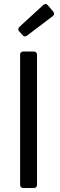

<svg xmlns="http://www.w3.org/2000/svg" viewBox="-20 -934 296 955"><path d="M75.2 -778.3 92.8 -758.8C98.6 -752 106.4 -751 114.3 -756.8L242.2 -853.5C251 -860.4 251 -868.2 245.1 -876L217.8 -908.2C210.9 -916 202.1 -916 195.3 -909.2L77.1 -800.8C70.3 -793.9 68.4 -785.2 75.2 -778.3ZM95.7 1H148.4C158.2 1 164.1 -4.9 164.1 -14.6V-662.1C164.1 -671.9 158.2 -677.7 148.4 -677.7H95.7C85.9 -677.7 80.1 -671.9 80.1 -662.1V-14.6C80.1 -4.9 85.9 1 95.7 1Z"/></svg>

Font: Ed Sans Neue
Style: Regular
Weight: 400
Designer: Stephen Hutchings
Version: Version 1.004;PS 001.004;hotconv 1.0.88;makeotf.lib2.5.64775